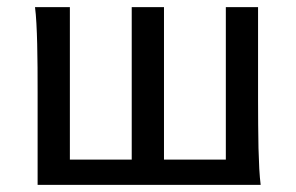

<svg xmlns="http://www.w3.org/2000/svg" viewBox="-20 -518 829 538"><path d="M85.4 0V-258.8Q85.4 -294.4 85.2 -329.1Q85 -363.8 84.2 -394.8Q83.5 -425.8 82 -452.4Q80.6 -479 78.1 -498H175.8V-70.8H349.1V-498H439.5V-70.8H612.8V-498H703.1V-239.3Q703.1 -203.6 703.4 -168.9Q703.6 -134.3 704.3 -103Q705.1 -71.8 706.5 -45.4Q708 -19 710.4 0Z"/></svg>

Font: Andika
Style: Regular
Weight: 400
Designer: Victor Gaultney, Annie Olsen, Julie Remington, Don Collingsworth, Eric Hays
Foundry: SIL International
Version: Version 1.001